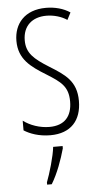

<svg xmlns="http://www.w3.org/2000/svg" viewBox="-54 -573 425 828"><g transform="rotate(-5 158.5 -159.0)"><path d="M284 -127C284 -213 235 -244 169 -285C105 -325 74 -352 74 -407C74 -470 115 -505 176 -505C208 -505 242 -495 265 -479L281 -510C253 -529 216 -539 177 -539C84 -539 38 -481 38 -408C38 -329 88 -293 155 -252C214 -215 246 -193 246 -128C246 -63 213 -26 148 -26C106 -26 64 -41 35 -63V-21C60 -5 99 10 149 10C238 10 284 -43 284 -127ZM197 71V61H156C152 101 130 175 116 211V221H136C163 177 184 118 197 71Z"/></g></svg>

Font: Noto Sans Georgian ExtraCondensed ExtraLight
Style: Regular
Weight: 200
Width: 2
Designer: Monotype Design Team, Akaki Razmadze
Foundry: Google LLC
Version: Version 2.005